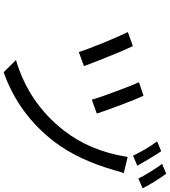

<svg xmlns="http://www.w3.org/2000/svg" viewBox="42 -936 951 1076"><g transform="rotate(90 518.0 -398.5)"><path d="M569 -599Q605 -503 617 -465L539 -437Q525 -487 493 -571Q459 -664 441 -701L517 -727Q539 -680 569 -599ZM860 -638 951 -616Q947 -607 941 -587L937 -572L933 -559Q876 -362 778 -231Q622 -26 385 57L317 -12Q557 -83 710 -278Q827 -426 860 -638ZM296 -534Q331 -448 351 -393L272 -364Q258 -410 218 -508Q175 -611 160 -639L239 -667Q262 -619 296 -534ZM869 -761Q873 -754 888 -729Q903 -704 909 -692L853 -668Q819 -740 773 -803L828 -826Q846 -800 869 -761ZM1036 -722 981 -698Q962 -736 942 -767Q912 -815 899 -831L954 -854Q998 -794 1036 -722Z"/></g></svg>

Font: Source Han Sans Regular
Style: Regular
Weight: 400
Designer: Ryoko NISHIZUKA  (kana & ideographs); Paul D. Hunt (Latin, Greek & Cyrillic); Wenlong ZHANG  (bopomofo); Sandoll Communi
Foundry: Adobe Systems Incorporated
Version: Version 1.00 January 18, 2024, initial release